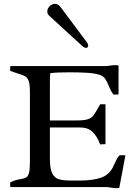

<svg xmlns="http://www.w3.org/2000/svg" viewBox="-20 -983 709 1009"><path d="M606.9 4.4Q599.1 5.9 591.3 5.9Q582 5.9 563.5 2.9Q544.9 0 535.2 0H34.2L33.2 -23.9Q48.3 -32.2 61.3 -35.9Q74.2 -39.6 89.8 -42Q109.4 -45.4 118.4 -50.8Q127.4 -56.2 132.3 -74Q137.2 -91.8 137.2 -130.4V-500Q137.2 -538.1 131.1 -556.2Q125 -574.2 113.3 -581.3Q101.6 -588.4 74.2 -596.7Q69.8 -598.1 57.4 -602.1Q44.9 -606 33.2 -610.8L34.2 -635.7H532.2Q539.1 -635.7 547.1 -636.7Q555.2 -637.7 558.6 -638.2Q573.2 -640.6 585 -640.6Q595.2 -640.6 603 -638.7V-486.8L577.6 -485.8Q569.3 -494.1 564 -504.4Q558.6 -514.6 551.8 -531.2Q542 -555.7 532.5 -569.3Q522.9 -583 504.4 -589.4Q477.1 -598.1 436.5 -600.6Q396 -603 342.8 -603Q280.3 -603 244.1 -598.6Q242.2 -576.7 242.2 -548.3V-350.1H382.8Q421.4 -350.1 440.4 -356Q459.5 -361.8 470 -375Q480.5 -388.2 499 -421.9L506.3 -435.1H534.2V-225.6L506.3 -224.1Q490.7 -266.1 466.6 -289.6Q442.4 -313 401.9 -313H242.2V-148.4Q242.2 -97.2 254.2 -72.8Q266.1 -48.3 288.8 -41.3Q311.5 -34.2 353.5 -34.2H401.4Q462.9 -34.2 507.6 -48.1Q552.2 -62 573.7 -105L580.6 -120.1Q589.4 -139.2 594.7 -148.7Q600.1 -158.2 608.4 -167H639.2ZM268.1 -962.9Q285.2 -962.9 297.9 -946.3L331.5 -901.4Q409.2 -796.4 438 -758.8Q443.4 -751 443.4 -744.1Q443.4 -738.3 440.4 -734.9Q437.5 -731.4 432.1 -731.4Q423.8 -731.4 412.6 -741.2Q394 -757.8 307.6 -836.9Q269 -873 238.8 -900.4Q228.5 -909.2 228.5 -922.9Q228.5 -937.5 240.7 -950.2Q252.9 -962.9 268.1 -962.9Z"/></svg>

Font: Radley
Style: Regular
Weight: 400
Designer: Vernon Adams
Foundry: Vernon Adams
Version: Version 1.003; ttfautohint (v1.6)